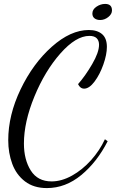

<svg xmlns="http://www.w3.org/2000/svg" viewBox="-20 -872 591 979"><path d="M22 -157Q22 -285 85 -416.5Q148 -548 244 -633.5Q340 -719 433 -719Q476 -719 500.5 -698Q525 -677 525 -633Q525 -594 507 -543Q489 -492 462 -456Q435 -420 409 -420Q389 -420 378 -443Q415 -485 450 -545Q485 -605 485 -644Q485 -665 473 -677Q461 -689 436 -689Q367 -689 288 -599.5Q209 -510 155.5 -380Q102 -250 102 -140Q102 -58 137 -2.5Q172 53 243 53Q294 53 347 23.5Q400 -6 444 -55Q488 -104 515 -162L529 -152Q475 -46 394.5 20.5Q314 87 219 87Q152 87 107.5 53Q63 19 42.5 -36.5Q22 -92 22 -157ZM451 -803Q451 -824 472 -838Q493 -852 516 -852Q551 -852 551 -819Q551 -800 532 -785Q513 -770 491 -770Q473 -770 462 -778.5Q451 -787 451 -803Z"/></svg>

Font: Dancing Script
Style: Regular
Weight: 400
Designer: Pablo Impallari
Foundry: Pablo Impallari
Version: Version 2.000